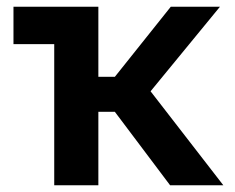

<svg xmlns="http://www.w3.org/2000/svg" viewBox="-20 -550 698 570"><path d="M20 -419V-530H272V-322H321L487 -530H633L427 -279L643 0H485L321 -218H272V0H141V-419Z"/></svg>

Font: Golos Text SemiBold
Style: Regular
Weight: 600
Designer: A.Korolkova, Vitaly Kuzmin
Foundry: ParaType Ltd
Version: Version 2.004